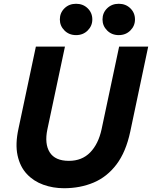

<svg xmlns="http://www.w3.org/2000/svg" viewBox="-20 -987 805 1017"><path d="M609 -801Q572 -801 547.5 -825.5Q523 -850 523 -884Q523 -919 547.5 -943Q572 -967 609 -967Q646 -967 670.5 -943Q695 -919 695 -884Q695 -850 670.5 -825.5Q646 -801 609 -801ZM383 -801Q346 -801 321.5 -825.5Q297 -850 297 -884Q297 -919 321.5 -943Q346 -967 383 -967Q420 -967 444.5 -943Q469 -919 469 -884Q469 -850 444.5 -825.5Q420 -801 383 -801ZM319 10Q261 10 209.5 -8.5Q158 -27 122 -65.5Q86 -104 73 -164Q60 -224 78 -306L170 -740H324L231 -302Q215 -225 243.5 -180Q272 -135 345 -135Q414 -135 457.5 -179.5Q501 -224 518 -302L611 -740H765L670 -290Q647 -182 597 -116Q547 -50 476 -20Q405 10 319 10Z"/></svg>

Font: Be Vietnam Pro
Style: Bold Italic
Weight: 700
Italic angle: -12°
Designer: Lam Bao, Tony Le, Vietanh Nguyen
Foundry: Yellow Type Foundry
Version: Version 1.002; ttfautohint (v1.8.3)